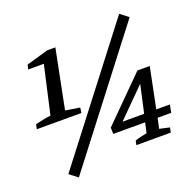

<svg xmlns="http://www.w3.org/2000/svg" viewBox="-124 -783 988 968"><g transform="rotate(-20 370.0 -299.0)"><path d="M23 -247 28 -272Q49 -277 67.5 -281Q86 -285 111 -288L169 -545H85L91 -569L208 -603H252L189 -287L266 -275L262 -247ZM139 54 95 20 612 -652 656 -618ZM467 0 472 -23Q489 -29 503.5 -32Q518 -35 536 -39L548 -93H377L376 -127L601 -352H667L623 -135H696L688 -93H615L603 -38L657 -26L652 0ZM442 -135H558L591 -284Z"/></g></svg>

Font: Piazzolla Medium
Style: Italic
Weight: 500
Italic angle: -11.3°
Designer: Juan Pablo del Peral
Foundry: Huerta Tipografica
Version: Version 1.330